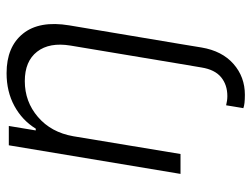

<svg xmlns="http://www.w3.org/2000/svg" viewBox="-114 -480 797 610"><g transform="rotate(-90 285.0 -174.5)"><path d="M387.4 0 445.7 -349.4Q456.7 -416.5 426.3 -455.6Q396 -494.7 332.7 -494.7Q267.4 -494.7 218.8 -452.9Q170.1 -411.2 157.7 -340.9L101.2 0H38L128.9 -545.5H190.3L176.1 -459.9H181.8Q208.1 -502.8 253.7 -527.7Q299.4 -552.6 358 -552.6Q441.8 -552.6 483.7 -500.4Q525.6 -448.2 509.9 -353.3L450.6 0L439.6 66.8Q428.6 132.1 387.4 168.3Q346.2 204.5 289.4 204.5Q258.9 204.5 246.8 199.6L256 144.9Q271 148.8 285.2 148.8Q321 148.8 345.2 128.9Q369.3 109 376.1 66.8Z"/></g></svg>

Font: Karasuma Gothic
Style: Light Italic
Weight: 300
Italic angle: 9.39998°
Designer: Rasmus Andersson / Ryoko Nishizuka
Foundry: rsms
Version: Version 1.00